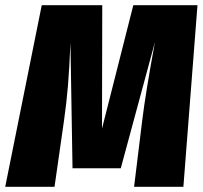

<svg xmlns="http://www.w3.org/2000/svg" viewBox="-43 -716 777 736"><path d="M660 0H471L502 -253Q515 -360 551 -555L420 -71H235L227 -553Q223 -454 217.5 -387.5Q212 -321 202 -251L166 0H-23L117 -696H349L348 -223L468 -696H714Z"/></svg>

Font: Fira Sans Condensed Black
Style: Italic
Weight: 900
Width: 3
Italic angle: -8°
Designer: Carrois Corporate & Edenspiekermann AG
Foundry: Carrois Corporate GbR & Edenspiekermann AG
Version: Version 4.203